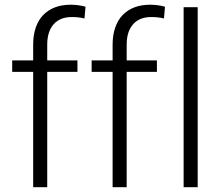

<svg xmlns="http://www.w3.org/2000/svg" viewBox="-20 -780 926 800"><path d="M118.2 0V-480.5H30.8V-528.3H118.2V-593.8Q118.2 -633.8 128.9 -665Q139.6 -696.3 159.9 -717.3Q180.2 -738.3 209 -749.3Q237.8 -760.3 274.4 -760.3Q289.6 -760.3 305.4 -758.3Q321.3 -756.3 336.4 -752L332 -703.1Q319.8 -706.1 307.4 -707.5Q294.9 -709 278.8 -709Q230.5 -709 203.6 -679Q176.8 -648.9 176.8 -593.8V-528.3H302.7V-480.5H176.8V0ZM449.2 0V-480.5H361.8V-528.3H449.2V-593.8Q449.2 -633.8 460 -665Q470.7 -696.3 491 -717.3Q511.2 -738.3 540 -749.3Q568.8 -760.3 605.5 -760.3Q620.6 -760.3 636.5 -758.3Q652.3 -756.3 667.5 -752L663.1 -703.1Q650.9 -706.1 638.4 -707.5Q626 -709 609.9 -709Q561.5 -709 534.7 -679Q507.8 -648.9 507.8 -593.8V-528.3H633.8V-480.5H507.8V0ZM803.7 0H745.1V-750H803.7Z"/></svg>

Font: Melbourne
Style: Light
Weight: 300
Designer: Google
Version: Version 2.000980; 2014